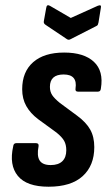

<svg xmlns="http://www.w3.org/2000/svg" viewBox="-20 -699 413 727"><path d="M164 8Q81 8 47.5 -33Q14 -74 30 -145Q31 -157 42 -157H116Q128 -157 126 -145Q119 -109 130 -91.5Q141 -74 172 -74Q201 -74 216 -88.5Q231 -103 231 -130Q231 -151 223 -165.5Q215 -180 194 -197L124 -248Q95 -270 79.5 -297.5Q64 -325 64 -361Q64 -427 105.5 -463.5Q147 -500 223 -500Q298 -500 335.5 -465Q373 -430 362 -364Q361 -352 351 -352H275Q264 -352 266 -364Q274 -417 221 -417Q169 -417 169 -370Q169 -352 177.5 -339Q186 -326 207 -309L272 -261Q306 -236 321.5 -208.5Q337 -181 337 -142Q337 -72 293 -32Q249 8 164 8ZM350 -677Q365 -683 362 -670L353 -614Q352 -609 350.5 -605.5Q349 -602 344 -600L248 -551Q240 -546 233 -551L154 -604Q149 -607 147 -610.5Q145 -614 146 -619L155 -669Q157 -684 169 -677L248 -631Z"/></svg>

Font: Sofia Sans Condensed
Style: Bold Italic
Weight: 700
Italic angle: -9°
Version: Version 4.100